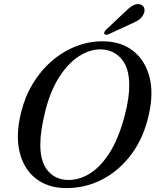

<svg xmlns="http://www.w3.org/2000/svg" viewBox="-20 -916 772 948"><path d="M494 -712Q580.5 -710 638.5 -663.8Q696.5 -617.5 717.8 -537Q739 -456.5 715 -351Q690 -236 628.5 -153.8Q567 -71.5 481.5 -28.2Q396 15 298.5 12.5Q213 10.5 154.8 -36.2Q96.5 -83 76.5 -166.5Q56.5 -250 84.5 -362Q103 -438.5 142 -503Q181 -567.5 236 -615Q291 -662.5 356.8 -688Q422.5 -713.5 494 -712ZM312.5 -27.5Q367.5 -25.5 421 -57.5Q474.5 -89.5 520 -160Q565.5 -230.5 595.5 -344.5Q607.5 -390 613 -428Q618.5 -466 618 -496.5Q618 -580.5 579.8 -625Q541.5 -669.5 483 -672Q427 -674.5 372.2 -640Q317.5 -605.5 273 -536.5Q228.5 -467.5 203.5 -367Q191 -316.5 185 -275.8Q179 -235 179 -202.5Q179 -116.5 216 -73Q253 -29.5 312.5 -27.5ZM591 -851.5Q613.5 -874.5 632.8 -886.8Q652 -899 671 -894.5Q687.5 -890.5 692 -876Q696.5 -861.5 689 -846.5Q680.5 -828.5 663.8 -817.2Q647 -806 622.5 -796L515 -746.5Q509 -744 503.2 -744.5Q497.5 -745 495 -749Q493 -753.5 496 -759Q499 -764.5 504 -769.5Z"/></svg>

Font: Fraunces 72pt Soft
Style: Italic
Weight: 400
Italic angle: -16°
Version: Version 1.000;[b76b70a41]